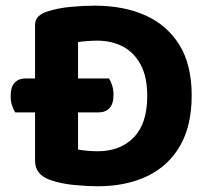

<svg xmlns="http://www.w3.org/2000/svg" viewBox="-20 -642 736 677"><path d="M185.7 -365.4V-245.7H327.2Q351.8 -245.7 366 -260.6Q380.2 -275.6 380.2 -307.5Q380.2 -326.1 375.3 -341.1Q370.4 -356 364.4 -365.4ZM210 -245.7V-365.4H70.6Q46 -365.4 31.8 -350.5Q17.6 -335.7 17.6 -303.5Q17.6 -285.2 22.5 -270.2Q27.4 -255.2 33.7 -245.7ZM499.2 -303.4Q499.2 -206.5 451.7 -157.6Q404.2 -108.7 324.5 -108.7Q307.6 -108.7 288.5 -110.3Q269.4 -111.9 255.2 -114.9V-493.6Q271.4 -496.1 288.2 -497.3Q305 -498.6 323.1 -498.6Q375.1 -498.6 414.7 -477.1Q454.2 -455.6 476.7 -412.6Q499.2 -369.6 499.2 -303.4ZM655.9 -305.7Q655.9 -413.2 612.9 -483.1Q569.8 -553 493.3 -587.5Q416.8 -622 314.2 -622Q276 -622 230.1 -617.9Q184.3 -613.8 144.2 -600.7Q125.9 -594.2 114.7 -583.4Q103.6 -572.6 103.6 -552.8V-74.6Q103.6 -27.1 155.4 -8Q194.5 6 242.6 10.4Q290.7 14.8 324 14.8Q424 14.8 498.5 -20.6Q573.1 -56 614.5 -127.1Q655.9 -198.2 655.9 -305.7Z"/></svg>

Font: Baloo Bhaijaan 2
Style: Regular
Weight: 400
Designer: Sanskriti Dholi, Noopur Datye and Ek Type
Foundry: Ek Type
Version: Version 1.701